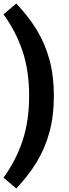

<svg xmlns="http://www.w3.org/2000/svg" viewBox="-70 -811 390 1087"><path d="M-50 195Q23 93 59 -18Q95 -129 95 -268Q95 -407 59 -517.5Q23 -628 -50 -730L22 -791Q90 -720 137.5 -642.5Q185 -565 210 -473Q235 -381 235 -268Q235 -155 210 -63Q185 29 137.5 107Q90 185 22 256Z"/></svg>

Font: Radio Canada
Style: Bold
Weight: 700
Designer: Charles Daoud, Etienne Aubert Bonn, Alexandre Saumier Demers, Jacques Le Bailly
Foundry: Radio-Canada
Version: Version 2.104; ttfautohint (v1.8.4.7-5d5b);gftools[0.9.28.de